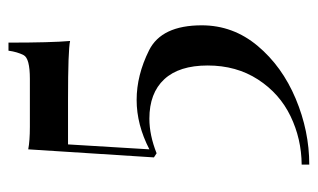

<svg xmlns="http://www.w3.org/2000/svg" viewBox="-169 -436 753 455"><g transform="rotate(-90 207.5 -208.5)"><path d="M153.8 -231Q114.7 -231 71.8 -213.9L62 -220.2L81.1 -518.1Q101.1 -514.2 134.8 -514.2H248Q296.9 -514.2 304.4 -529.1Q312 -543.9 314.9 -564.9H334Q334 -463.4 337.9 -418.9Q316.4 -423.8 199.2 -423.8H92.8L81.1 -231Q139.6 -261.2 198.2 -261.2Q256.8 -261.2 315.9 -231.7Q375 -202.1 375 -106.9Q375 -32.7 326.4 25.4Q277.8 83.5 201.2 115.7Q124.5 147.9 44.9 147.9V129.9Q106 129.4 159.7 103.5Q213.4 77.6 246.6 26.4Q279.8 -24.9 279.8 -92.8Q279.8 -160.6 247.1 -195.8Q214.4 -231 153.8 -231Z"/></g></svg>

Font: PlayfairDisplay-Regular
Style: Regular
Weight: 400
Designer: Claus Eggers Sørensen
Foundry: Claus Eggers Sørensen
Version: Version 1.002;PS 001.002;hotconv 1.0.70;makeotf.lib2.5.58329